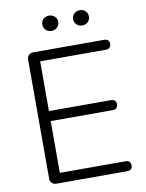

<svg xmlns="http://www.w3.org/2000/svg" viewBox="-95 -949 770 1015"><g transform="rotate(-10 289.5 -441.0)"><path d="M503.9 -53.2Q532.2 -53.2 532.2 -26.6Q532.2 0 503.9 0H124Q109.9 0 100.3 -9Q90.8 -18.1 90.8 -30.8V-673.8Q90.8 -687 100.3 -696Q109.9 -705.1 124 -705.1H503.9Q532.2 -705.1 532.2 -678.2Q532.2 -666 524.7 -658.9Q517.1 -651.9 503.9 -651.9H151.9V-384.8H483.9Q512.2 -384.8 512.2 -357.9Q512.2 -331.1 483.9 -331.1H151.9V-53.2ZM374.5 -811.5Q361.8 -823.2 361.8 -841.1Q361.8 -858.9 374.5 -870.4Q387.2 -881.8 405 -881.8Q422.9 -881.8 434.8 -870.4Q446.8 -858.9 446.8 -841.1Q446.8 -823.2 434.8 -811.5Q422.9 -799.8 405 -799.8Q387.2 -799.8 374.5 -811.5ZM209 -811.5Q196.8 -823.2 196.8 -841.1Q196.8 -858.9 209 -870.4Q221.2 -881.8 239 -881.8Q256.8 -881.8 269.5 -870.4Q282.2 -858.9 282.2 -841.1Q282.2 -823.2 269.5 -811.5Q256.8 -799.8 239 -799.8Q221.2 -799.8 209 -811.5Z"/></g></svg>

Font: Nunito-Light
Style: Regular
Weight: 300
Designer: Vernon Adams
Foundry: newtypography
Version: Version 3.000